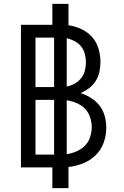

<svg xmlns="http://www.w3.org/2000/svg" viewBox="-20 -863 640 990"><path d="M333 107H250V0H88V-735H250V-843H333V-733Q367 -728 399.5 -713Q432 -698 455 -672Q478 -646 488 -612Q498 -578 498 -543Q498 -518 492.5 -492.5Q487 -467 473.5 -445.5Q460 -424 439.5 -408.5Q419 -393 396 -383Q424 -374 450 -357.5Q476 -341 494 -317.5Q512 -294 520 -264.5Q528 -235 528 -205Q528 -166 515 -128.5Q502 -91 474 -63.5Q446 -36 409 -21Q372 -6 333 -2ZM259 -414V-669H163V-414ZM324 -417Q346 -421 365.5 -432Q385 -443 398.5 -460Q412 -477 417.5 -498.5Q423 -520 423 -542Q423 -563 417.5 -584.5Q412 -606 398.5 -623Q385 -640 365.5 -650.5Q346 -661 324 -666ZM163 -66H259V-348H163ZM324 -68Q350 -72 374.5 -82.5Q399 -93 417.5 -111.5Q436 -130 444.5 -155.5Q453 -181 453 -207Q453 -233 444.5 -258.5Q436 -284 418 -302.5Q400 -321 375 -331.5Q350 -342 324 -346Z"/></svg>

Font: Iosevka Extended
Style: Regular
Weight: 400
Width: 7
Monospace: yes
Designer: Belleve Invis
Foundry: Belleve Invis
Version: Version 32.5.0; ttfautohint (v1.8.4)